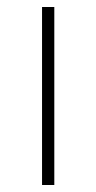

<svg xmlns="http://www.w3.org/2000/svg" viewBox="-20 -528 275 548"><path d="M135 0H100V-508H135Z"/></svg>

Font: IBM Plex Sans ExtraLight
Style: Regular
Weight: 250
Designer: Mike Abbink, Paul van der Laan, Pieter van Rosmalen
Foundry: Bold Monday
Version: Version 3.201